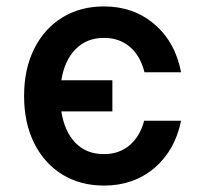

<svg xmlns="http://www.w3.org/2000/svg" viewBox="-20 -566 640 598"><path d="M304 12Q230 12 174 -22.5Q118 -57 86.5 -120Q55 -183 55 -267Q55 -351 86.5 -414Q118 -477 174 -511.5Q230 -546 304 -546Q396 -546 461 -490.5Q526 -435 544 -341H430Q417 -393 384 -420.5Q351 -448 304 -448Q250 -448 215.5 -413Q181 -378 171 -316H330V-219H171Q181 -156 215 -121Q249 -86 304 -86Q351 -86 383.5 -113.5Q416 -141 429 -190H544Q525 -97 460.5 -42.5Q396 12 304 12Z"/></svg>

Font: Geist Mono SemiBold
Style: Regular
Weight: 600
Monospace: yes
Designer: Basement.studio, Andrés Briganti, Mateo Zaragoza
Foundry: Basement.studio, Vercel, Andrés Briganti, Guido Ferreyra, Mateo Zaragoza
Version: Version 1.500; ttfautohint (v1.8.4.7-5d5b)